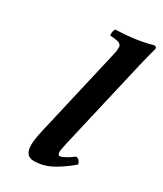

<svg xmlns="http://www.w3.org/2000/svg" viewBox="-180 -767 719 847"><g transform="rotate(30 179.0 -344.0)"><path d="M208 -563Q211.4 -577.1 213.1 -585.9Q214.8 -594.7 215.1 -603Q215.3 -611.3 215.1 -615.7Q214.8 -620.1 211.2 -624.3Q207.5 -628.4 204.1 -630.4Q200.7 -632.3 192.4 -634Q184.1 -635.7 177 -636.5Q169.9 -637.2 156.2 -638.2Q151.9 -651.9 161.1 -671.9Q274.4 -676.3 344.7 -698.2Q351.6 -698.2 355.5 -694.8Q359.4 -691.4 357.9 -685.1Q347.2 -647.9 332 -583L228 -133.8Q218.8 -92.8 218.8 -82.5Q218.8 -65.9 229 -65.9Q236.8 -65.9 255.6 -75.9Q274.4 -85.9 292 -100.1Q302.2 -100.1 309.1 -92.8Q315.9 -85.4 317.9 -74.2Q264.6 -30.3 224.6 -10.3Q184.6 9.8 140.1 9.8Q95.2 9.8 95.2 -46.4Q95.2 -73.7 106.9 -125Z"/></g></svg>

Font: Linux Libertine G
Style: Semibold Italic
Weight: 600
Italic angle: -11.5°
Designer: Philipp H. Poll
Foundry: Philipp H. Poll
Version: Version 5.1.1